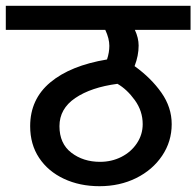

<svg xmlns="http://www.w3.org/2000/svg" viewBox="-40 -674 677 662"><path d="M617 -571H425Q438 -543 438 -517Q438 -482 424 -446Q481 -405 516.5 -354.5Q552 -304 552 -246Q552 -186 519 -137Q486 -88 429.5 -60Q373 -32 303 -32Q235 -32 180.5 -57.5Q126 -83 95 -129.5Q64 -176 64 -239Q64 -332 133.5 -390Q203 -448 329 -469Q337 -493 337 -516Q337 -541 323 -571H-20V-654H617ZM452 -246Q452 -291 425 -328.5Q398 -366 365 -385Q274 -373 219.5 -336Q165 -299 165 -239Q165 -179 206 -147.5Q247 -116 305 -116Q345 -116 378.5 -133Q412 -150 432 -180Q452 -210 452 -246Z"/></svg>

Font: Martel Sans SemiBold
Style: Regular
Weight: 600
Designer: Dan Reynolds and Mathieu Réguer
Foundry: Dan Reynolds and Mathieu Réguer
Version: Version 1.002; ttfautohint (v1.1) -l 5 -r 5 -G 72 -x 0 -D la